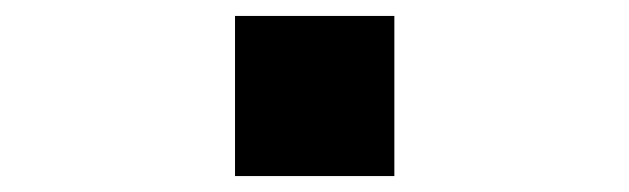

<svg xmlns="http://www.w3.org/2000/svg" viewBox="-20 -418 790 241"><path d="M275 -197H475V-398H275Z"/></svg>

Font: コーポレート・ロゴ ver3 Bold
Style: Regular
Weight: 700
Designer: [KANA_main] LOGOTYPE.JP [Source Han Sans] Ryoko NISHIZUKA 西塚涼子 (kana, bopomofo & ideographs); Paul D. Hunt (Latin, Greek
Version: Version 12.001;FEAKit 1.0